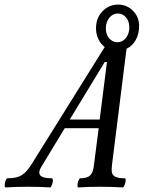

<svg xmlns="http://www.w3.org/2000/svg" viewBox="-92 -819 630 842"><path d="M-67.9 2.9Q-71.8 1.5 -71.5 -7.3Q-71.3 -16.1 -67.4 -26.6Q-63.5 -37.1 -59.1 -37.1Q-17.6 -37.1 4.4 -51.5Q26.4 -65.9 47.9 -101.1L367.2 -612.8Q349.1 -626.5 339.1 -648.2Q329.1 -669.9 329.1 -694.8Q329.1 -740.2 357.4 -769.5Q385.7 -798.8 425.8 -798.8Q464.4 -798.8 491.2 -771.7Q518.1 -744.6 518.1 -705.1Q518.1 -669.9 503.2 -643.6Q488.3 -617.2 462.9 -605L398.9 -94.2Q396.5 -75.2 398.9 -62.5Q401.4 -49.8 414.8 -43.5Q428.2 -37.1 456.1 -37.1Q460 -35.6 459.2 -26.9Q458.5 -18.1 454.3 -7.6Q450.2 2.9 445.8 2.9Q401.4 0 348.1 0Q293.9 0 251 2.9Q247.1 1.5 247.6 -7.3Q248 -16.1 252 -26.6Q255.9 -37.1 259.8 -37.1Q291 -37.1 304 -50.5Q316.9 -64 319.8 -94.2L340.8 -256.8H191.9L91.8 -91.8Q74.2 -64.5 84 -50.8Q93.8 -37.1 136.2 -37.1Q140.1 -35.6 139.9 -26.9Q139.6 -18.1 135.7 -7.6Q131.8 2.9 127.9 2.9Q83 0 29.8 0Q-24.4 0 -67.9 2.9ZM422.9 -633.8Q445.8 -633.8 460.4 -652.8Q475.1 -671.9 475.1 -699.2Q475.1 -726.1 460.4 -742.9Q445.8 -759.8 424.8 -759.8Q402.3 -759.8 387.2 -740.7Q372.1 -721.7 372.1 -694.8Q372.1 -668 386.7 -650.9Q401.4 -633.8 422.9 -633.8ZM367.2 -546.9 213.9 -294.9H345.2L377 -546.9Z"/></svg>

Font: Junicode SmCond Medium
Style: Italic
Weight: 500
Width: 4
Italic angle: -11°
Designer: Peter S. Baker
Version: Version 2.206